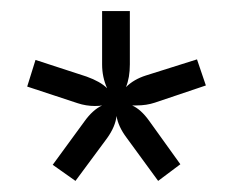

<svg xmlns="http://www.w3.org/2000/svg" viewBox="-20 -694 421 346"><path d="M305 -398 265 -368 208 -446Q193 -466 190 -485Q188 -466 173 -445L116 -368L75 -397L132 -475Q147 -496 164 -504Q160 -503 151 -503Q135 -503 120 -508L29 -538L44 -586L136 -556Q161 -547 173 -535Q164 -555 164 -578V-674H214V-578Q214 -554 207 -537Q221 -551 243 -558L335 -587L351 -540L259 -509Q244 -504 226 -504H218Q234 -497 249 -476Z"/></svg>

Font: Hind Madurai Light
Style: Regular
Weight: 300
Designer: Jyotish Sonowal
Foundry: Indian Type Foundry
Version: Version 1.001;PS 1.0;hotconv 1.0.86;makeotf.lib2.5.63406; tt